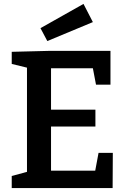

<svg xmlns="http://www.w3.org/2000/svg" viewBox="-20 -962 653 982"><path d="M484 -180H557L556 0H40V-62L118 -83V-616L40 -635V-697L239 -702H545V-529H471L455 -613H241V-401H468V-315H241V-89H467ZM222 -752 187 -818 407 -942 455 -849Z"/></svg>

Font: Bitter SemiBold
Style: Regular
Weight: 600
Designer: Sol Matas, and Bitter project Authors
Foundry: Sol Matas
Version: Version 2.001